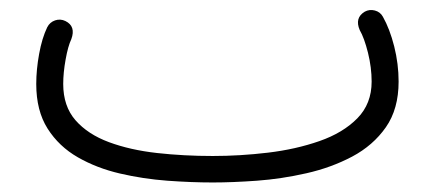

<svg xmlns="http://www.w3.org/2000/svg" viewBox="-20 -354 910 393"><path d="M54.2 -182.1Q54.2 -211.4 60.1 -243.7Q65.9 -275.9 76.7 -298.3Q82 -308.6 92.8 -312.3Q103.5 -315.9 113.8 -311Q135.7 -300.3 126 -273.9Q119.1 -259.3 114.3 -232.2Q109.4 -205.1 109.4 -182.1Q109.4 -136.7 134.5 -107.9Q159.7 -79.1 203.1 -63Q246.6 -46.9 301.5 -40.8Q356.4 -34.7 415.5 -34.7Q471.2 -34.7 528.3 -41.5Q585.4 -48.3 633.8 -65.2Q682.1 -82 711.4 -111.8Q740.7 -141.6 740.7 -187Q740.7 -215.8 733.2 -246.1Q725.6 -276.4 716.3 -292.5Q705.6 -317.4 726.6 -330.1Q736.3 -335.4 747.3 -332.5Q758.3 -329.6 763.7 -319.8Q777.8 -294.9 786.9 -259Q795.9 -223.1 795.9 -187Q795.9 -130.9 769.8 -93.5Q743.7 -56.2 700.7 -33.4Q657.7 -10.7 606.9 0.7Q556.2 12.2 505.9 15.9Q455.6 19.5 415.5 19.5Q372.1 19.5 322.5 15.9Q272.9 12.2 225.6 1.2Q178.2 -9.8 139.4 -32Q100.6 -54.2 77.4 -90.8Q54.2 -127.4 54.2 -182.1Z"/></svg>

Font: Mikhak-DS2-FD Light
Style: Regular
Weight: 300
Designer: Amin Abedi
Version: Version 3.2